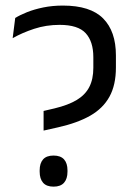

<svg xmlns="http://www.w3.org/2000/svg" viewBox="-20 -670 486 699"><path d="M138.7 -194.6V-266.1L178.6 -275.4Q228.5 -287.4 259.5 -306.1Q290.5 -324.8 305.1 -353.3Q319.8 -381.8 319.8 -423V-461.7Q319.8 -518.7 292 -549.1Q264.2 -579.5 197 -579.5Q148.2 -579.5 104.3 -565.1Q60.3 -550.6 26.1 -531L35.4 -604.6Q53 -615.5 78.7 -625.8Q104.4 -636 137.6 -642.9Q170.8 -649.7 209.2 -649.7Q309 -649.7 355.5 -602.9Q402 -556 402 -468.4V-424.2Q402 -360.5 378.5 -318Q355 -275.4 308.6 -248.9Q262.1 -222.4 192.1 -206.6ZM175 9.5Q149.2 9.5 136.8 -4.8Q124.4 -19.1 124.4 -44.9V-49.9Q124.4 -75.6 136.8 -89.7Q149.2 -103.7 175 -103.7Q200.6 -103.7 213.2 -89.7Q225.7 -75.6 225.7 -49.9V-44.9Q225.7 -19.1 213.2 -4.8Q200.6 9.5 175 9.5Z"/></svg>

Font: Anek Latin Medium
Style: Regular
Weight: 500
Designer: Yesha Goshar
Foundry: Ek Type
Version: Version 1.003